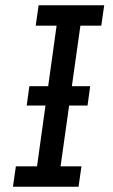

<svg xmlns="http://www.w3.org/2000/svg" viewBox="-20 -706 427 726"><path d="M91 -380H321L311 -307H81ZM29 0 40 -77H120L194 -609H115L126 -686H374L363 -609H284L209 -77H288L277 0Z"/></svg>

Font: Chivo Medium Light
Style: Italic
Weight: 300
Italic angle: -8.05°
Version: Version 2.002